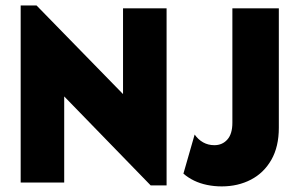

<svg xmlns="http://www.w3.org/2000/svg" viewBox="-20 -655 1068 689"><path d="M520.8 10.4 210.4 -309V0H54.2V-635.4H111.1L421.5 -317.4V-625H577.8V10.4ZM775.7 13.9Q748.6 13.9 723.3 8.7Q697.9 3.5 676.4 -6.9Q654.9 -17.4 638.2 -31.9L678.5 -172.2Q691 -154.2 709 -144.1Q727.1 -134 749.3 -134Q777.8 -134 795.8 -154.2Q813.9 -174.3 813.9 -214.6V-625H980.6V-196.5Q980.6 -128.5 953.8 -81.6Q927.1 -34.7 880.6 -10.4Q834 13.9 775.7 13.9Z"/></svg>

Font: Afacad Flux ExtraBold
Style: Regular
Weight: 800
Designer: Kristian Moeller
Foundry: Dicotype
Version: Version 1.100